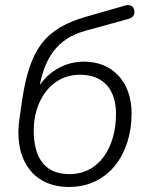

<svg xmlns="http://www.w3.org/2000/svg" viewBox="-20 -735 595 763"><path d="M254 8C414 8 503 -126 503 -284C503 -411 426 -490 314 -490C241 -490 178 -454 138 -397C159 -503 206 -581 317 -612L491 -660C509 -665 518 -679 513 -696C509 -713 495 -718 477 -713L324 -669C159 -622 100 -541 69 -344L58 -268C33 -111 104 8 254 8ZM256 -43C167 -43 114 -97 114 -217C114 -330 179 -438 298 -438C387 -438 441 -384 441 -282C441 -151 375 -43 256 -43Z"/></svg>

Font: SN Pro Light
Style: Italic
Weight: 300
Italic angle: -8.99998°
Designer: Tobias Whetton
Foundry: Supernotes
Version: Version 1.001;Glyphs 3.2 (3249)